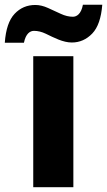

<svg xmlns="http://www.w3.org/2000/svg" viewBox="-66 -784 448 804"><path d="M34.2 -605C42 -643.6 60.1 -654.8 76.2 -654.8C92.3 -654.8 108.9 -650.9 126 -642.6C160.6 -626 197.8 -606 234.9 -606C267.6 -606 296.4 -618.7 320.3 -643.6C344.2 -668.5 357.9 -709 362.3 -764.2H281.2C273.9 -725.1 254.9 -713.9 239.3 -713.9C223.1 -713.9 206.1 -717.8 188.5 -726.1C170.9 -733.9 153.3 -742.2 135.3 -750.5C117.2 -758.8 99.1 -763.2 82 -763.2C47.4 -763.2 18.6 -751 -4.9 -726.1C-28.3 -701.2 -42 -661.1 -45.9 -605ZM241.2 -548.8H73.2V0H241.2Z"/></svg>

Font: Noto Reveo Sans
Style: Regular
Weight: 800
Designer: Monotype Design Team
Foundry: Monotype Imaging Inc.
Version: Version 2.007